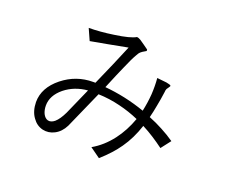

<svg xmlns="http://www.w3.org/2000/svg" viewBox="-113 -907 1226 1039"><g transform="rotate(20 500.0 -387.5)"><path d="M249 -688.5 278.3 -623Q315.4 -629.9 375 -640.6Q428.7 -651.4 488.3 -662.1Q467.8 -613.3 440.4 -548.8Q414.1 -488.3 384.8 -421.9H372.1Q274.4 -421.9 197.3 -360.4Q118.2 -296.9 118.2 -213.9Q119.1 -161.1 144.5 -127Q167 -94.7 203.1 -85.9Q238.3 -78.1 270.5 -94.7Q305.7 -112.3 326.2 -153.3Q345.7 -197.3 372.1 -256.8Q394.5 -306.6 421.9 -369.1Q485.4 -367.2 547.9 -351.6Q605.5 -337.9 661.1 -313.5Q634.8 -240.2 591.8 -183.6Q544.9 -122.1 483.4 -86.9L542 -44.9Q603.5 -99.6 640.6 -153.3Q682.6 -212.9 708 -291Q742.2 -273.4 775.4 -252Q805.7 -232.4 835.9 -210L878.9 -265.6Q843.8 -290 804.7 -310.5Q766.6 -331.1 724.6 -347.7Q733.4 -381.8 740.2 -419.9Q748 -459 753.9 -502.9Q753.9 -512.7 757.8 -521.5Q760.7 -526.4 766.6 -534.2Q773.4 -543 771.5 -545.9Q767.6 -550.8 745.1 -554.7L690.4 -560.5Q694.3 -515.6 691.4 -466.8Q687.5 -416 676.8 -367.2Q618.2 -387.7 559.6 -400.4Q500 -413.1 443.4 -418Q480.5 -507.8 499 -548.8Q525.4 -610.4 540 -634.8Q547.9 -651.4 558.6 -660.2Q565.4 -666 576.2 -671.9Q584 -675.8 585.9 -677.7Q587.9 -681.6 585.9 -686.5L558.6 -706.1Q541 -718.8 533.2 -723.6Q519.5 -731.4 511.7 -731.4Q481.4 -712.9 390.6 -700.2Q312.5 -688.5 249 -688.5ZM174.8 -214.8Q174.8 -272.5 230.5 -318.4Q285.2 -362.3 361.3 -369.1L293.9 -216.8Q273.4 -173.8 251 -154.3Q230.5 -137.7 211.9 -142.6Q195.3 -147.5 184.6 -168Q174.8 -188.5 174.8 -214.8Z"/></g></svg>

Font: DotumChe
Style: Regular
Weight: 400
Monospace: yes
Version: Version 2.21